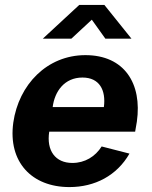

<svg xmlns="http://www.w3.org/2000/svg" viewBox="-20 -750 616 780"><path d="M408 -593H514L404 -730H302L154 -593H270L353 -670ZM180 -215H529L536 -256C558 -411 485 -526 327 -526C171 -526 56 -406 34 -252C12 -92 109 10 262 10C366 10 455 -37 506 -126L393 -155C367 -114 325 -88 274 -88C205 -88 168 -138 180 -215ZM194 -315C202 -379 242 -435 315 -435C384 -435 411 -384 402 -315Z"/></svg>

Font: United Sans
Style: Bold Italic
Weight: 700
Italic angle: -8°
Designer: Pablo Impallari, Rodrigo Fuenzalida (Modified by Dan O. Williams)
Version: Version 1.000;PS 001.000;hotconv 1.0.88;makeotf.lib2.5.64775